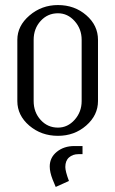

<svg xmlns="http://www.w3.org/2000/svg" viewBox="-20 -532 452 752"><path d="M47.9 -136.2V-376Q47.9 -430.7 95.5 -471.4Q143.1 -512.2 207 -512.2Q272 -512.2 317.9 -472.4Q363.8 -432.6 363.8 -376V-136.2Q363.8 -80.6 317.6 -40.3Q271.5 0 207 0Q141.6 0 94.7 -40Q47.9 -80.1 47.9 -136.2ZM111.8 -136.2Q111.8 -92.3 139.2 -62.3Q166.5 -32.2 207 -32.2Q245.1 -32.2 272.5 -63Q299.8 -93.8 299.8 -136.2V-376Q299.8 -418.5 272.5 -449.2Q245.1 -480 207 -480Q166.5 -480 139.2 -450Q111.8 -419.9 111.8 -376ZM174.8 120.1Q174.8 85 202.6 62.5Q230.5 40 271 40H303.2V71.8H287.1Q265.1 71.8 250.5 84.5Q235.8 97.2 235.8 122.1Q235.8 138.7 250 176.8L198.2 200.2L186 170.9Q174.8 142.1 174.8 120.1Z"/></svg>

Font: Gawaa
Style: Regular
Weight: 400
Designer: T. Christopher White
Version: Version 1.0